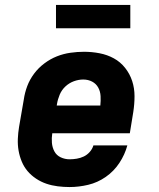

<svg xmlns="http://www.w3.org/2000/svg" viewBox="-20 -747 640 775"><path d="M261 8Q237 8 213 5Q189 2 167 -5.5Q145 -13 125.5 -26Q106 -39 91.5 -56Q77 -73 68 -94.5Q59 -116 55 -139Q51 -162 52 -186.5Q53 -211 57 -235L76 -345Q80 -373 90 -399.5Q100 -426 117.5 -449.5Q135 -473 159 -491Q183 -509 209.5 -519.5Q236 -530 264 -534Q292 -538 319 -538Q351 -538 382 -532Q413 -526 439.5 -511.5Q466 -497 485 -473Q504 -449 513.5 -420Q523 -391 523 -359Q523 -327 518 -295L504 -209H191Q188 -190 189.5 -171Q191 -152 199.5 -136Q208 -120 225 -112Q242 -104 261 -104Q275 -104 290 -106.5Q305 -109 318.5 -115.5Q332 -122 342.5 -134Q353 -146 357 -160H494Q484 -123 462 -89.5Q440 -56 407 -33Q374 -10 336 -1Q298 8 261 8ZM209 -321H385Q387 -340 386 -359Q385 -378 376.5 -393.5Q368 -409 352 -417.5Q336 -426 316 -426Q297 -426 278 -419Q259 -412 244 -398Q229 -384 221 -365Q213 -346 210 -327ZM206 -633V-727H506V-633Z"/></svg>

Font: Iosevka Slab HvExObl
Style: Regular
Weight: 900
Width: 7
Italic angle: -9°
Monospace: yes
Designer: Belleve Invis
Foundry: Belleve Invis
Version: Version 11.1.1; ttfautohint (v1.8.3)